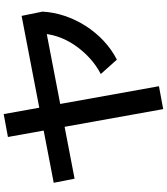

<svg xmlns="http://www.w3.org/2000/svg" viewBox="48 -880 904 1040"><g transform="rotate(-90 500.0 -360.0)"><path d="M52 -408 30 -521 934 -695 957 -582ZM429 72 278 -769 402 -792 553 49ZM619 -266Q667 -291 707 -328Q747 -365 776.5 -409Q806 -453 822 -501Q838 -549 838 -597L957 -582Q954 -522 934 -462Q914 -402 879.5 -348Q845 -294 798.5 -250.5Q752 -207 697 -179Z"/></g></svg>

Font: M PLUS 2 Thin SemiBold
Style: Regular
Weight: 600
Version: Version 1.001